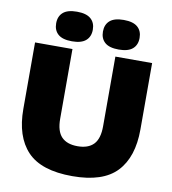

<svg xmlns="http://www.w3.org/2000/svg" viewBox="-102 -1052 1029 1150"><g transform="rotate(10 413.0 -477.5)"><path d="M415 10Q225.5 10 141.2 -79Q57 -168 57 -336V-740H284.5V-316Q284.5 -240.5 317.5 -206.2Q350.5 -172 415 -172Q479.5 -172 512.5 -206.2Q545.5 -240.5 545.5 -316V-740H769V-336Q769 -168 685 -79Q601 10 415 10ZM557.5 -785Q500 -785 473 -808.8Q446 -832.5 446 -875Q446 -917.5 473 -941.2Q500 -965 557.5 -965Q614.5 -965 641.8 -941.2Q669 -917.5 669 -875Q669 -832.5 641.8 -808.8Q614.5 -785 557.5 -785ZM273 -785Q215.5 -785 188.5 -808.8Q161.5 -832.5 161.5 -875Q161.5 -917.5 188.5 -941.2Q215.5 -965 273 -965Q330 -965 357.2 -941.2Q384.5 -917.5 384.5 -875Q384.5 -832.5 357.2 -808.8Q330 -785 273 -785Z"/></g></svg>

Font: Encode Sans Semi Expanded Black
Style: Regular
Weight: 900
Width: 6
Designer: Multiple Designers
Foundry: Impallari Type
Version: Version 3.000; ttfautohint (v1.8.3) -l 8 -r 50 -G 200 -x 14 